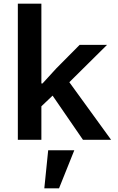

<svg xmlns="http://www.w3.org/2000/svg" viewBox="-20 -760 640 1044"><path d="M221 264H301L384 57H242ZM77 0H205V-182L266 -240L431 0H584L357 -313L562 -516H413L286 -388L211 -306H205V-740H77Z"/></svg>

Font: IBM Mono SemiBold
Style: Regular
Weight: 600
Monospace: yes
Designer: Mike Abbink, Paul van der Laan, Pieter van Rosmalen
Foundry: Bold Monday
Version: Version 2.3